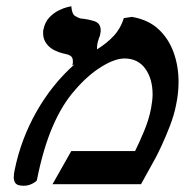

<svg xmlns="http://www.w3.org/2000/svg" viewBox="-20 -589 591 614"><path d="M376 -531 402 -535Q454 -526 486.5 -496Q519 -466 535 -422Q551 -378 551 -327Q551 -309 549 -290.5Q547 -272 543 -253Q537 -222 524 -188Q511 -154 498 -126Q485 -98 478 -85Q467 -65 454.5 -42.5Q442 -20 431 0H148L208 -106H412Q425 -132 440.5 -169Q456 -206 463 -242Q465 -254 466.5 -265.5Q468 -277 468 -287Q468 -337 444.5 -369.5Q421 -402 378 -402Q347 -402 303.5 -375Q260 -348 219 -300Q179 -255 148.5 -184.5Q118 -114 98 -13Q97 -9 84 -2Q71 5 56 5Q37 5 30.5 -2Q24 -9 24 -22Q24 -33 27 -46Q47 -144 96.5 -231.5Q146 -319 218 -383L211 -380Q213 -385 213 -388Q213 -391 213 -394Q213 -405 206 -410Q199 -415 182 -418Q150 -426 134 -443Q118 -460 118 -482Q118 -485 118 -488.5Q118 -492 119 -495Q124 -519 138 -533.5Q152 -548 168.5 -556Q185 -564 196.5 -566.5Q208 -569 208 -569Q210 -544 220 -538Q230 -532 237 -530Q260 -528 281 -521.5Q302 -515 302 -492Q302 -491 302 -488.5Q302 -486 301 -483Q300 -473 295 -464L296 -465Q295 -462 294 -459Q293 -456 292 -452Q291 -447 290.5 -441.5Q290 -436 290 -431Q321 -450 343.5 -474Q366 -498 376 -531Z"/></svg>

Font: Libertinus Serif Semibold Italic
Style: Regular
Weight: 600
Italic angle: -11.5°
Designer: Philipp H. Poll, Khaled Hosny
Foundry: Caleb Maclennan
Version: Version 7.051;RELEASE